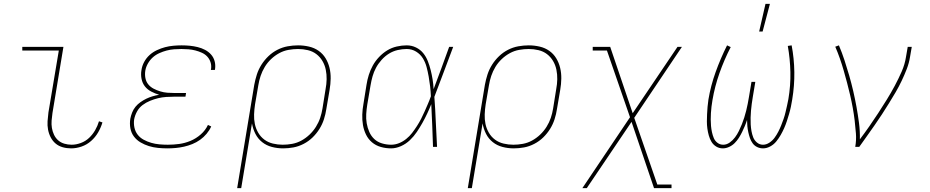

<svg xmlns="http://www.w3.org/2000/svg" viewBox="-20 -764 4840 999"><path d="M350 8Q327 8 306 2Q285 -4 269.5 -17Q254 -30 244 -49Q234 -68 230 -89.5Q226 -111 227.5 -133.5Q229 -156 232 -179L286 -501H96V-520H310L253 -176Q250 -156 248.5 -136.5Q247 -117 250 -98.5Q253 -80 261 -63Q269 -46 282.5 -34Q296 -22 314.5 -16.5Q333 -11 353 -11Q376 -11 400.5 -20Q425 -29 443.5 -46.5Q462 -64 475 -86.5Q488 -109 495 -133L513 -127Q505 -100 490.5 -75Q476 -50 454 -30.5Q432 -11 404.5 -1.5Q377 8 350 8Z M851 8Q826 8 801.5 5.5Q777 3 754.5 -4Q732 -11 711.5 -23Q691 -35 677 -53.5Q663 -72 658.5 -96Q654 -120 658 -146Q661 -162 667.5 -178.5Q674 -195 685 -208.5Q696 -222 711 -232.5Q726 -243 741.5 -250.5Q757 -258 774 -263Q791 -268 808 -271Q787 -277 767 -287.5Q747 -298 734 -314.5Q721 -331 716.5 -353.5Q712 -376 716 -399Q719 -421 730 -441.5Q741 -462 758 -477.5Q775 -493 796.5 -503Q818 -513 839 -518.5Q860 -524 882 -526Q904 -528 925 -528Q947 -528 967.5 -526Q988 -524 1008.5 -519Q1029 -514 1047 -504.5Q1065 -495 1078 -480.5Q1091 -466 1096.5 -446.5Q1102 -427 1099 -405L1098 -400H1077L1078 -404Q1081 -423 1075.5 -440Q1070 -457 1058.5 -469.5Q1047 -482 1030.5 -489.5Q1014 -497 996.5 -501.5Q979 -506 960.5 -507.5Q942 -509 924 -509Q905 -509 885.5 -507.5Q866 -506 847 -501Q828 -496 809 -487.5Q790 -479 775 -465.5Q760 -452 749.5 -433.5Q739 -415 736 -396Q733 -377 736.5 -358Q740 -339 751.5 -325Q763 -311 779.5 -302.5Q796 -294 814 -288.5Q832 -283 851 -281.5Q870 -280 890 -280H948L945 -261H887Q866 -261 844.5 -259.5Q823 -258 802.5 -253Q782 -248 761 -239.5Q740 -231 722 -217.5Q704 -204 693 -184Q682 -164 678 -143Q675 -121 679.5 -100Q684 -79 696.5 -63Q709 -47 727.5 -37Q746 -27 766.5 -21Q787 -15 809 -13Q831 -11 853 -11Q883 -11 912.5 -15Q942 -19 971 -31Q1000 -43 1024.5 -64.5Q1049 -86 1062 -114L1079 -106Q1070 -86 1055 -68Q1040 -50 1021 -36.5Q1002 -23 981 -14.5Q960 -6 938 -1Q916 4 894 6Q872 8 851 8Z M1214 215 1303 -323Q1308 -350 1316.5 -376.5Q1325 -403 1340.5 -427.5Q1356 -452 1377 -472Q1398 -492 1423.5 -505Q1449 -518 1476.5 -523Q1504 -528 1531 -528Q1560 -528 1588 -521.5Q1616 -515 1638 -499.5Q1660 -484 1674 -461Q1688 -438 1694.5 -411Q1701 -384 1700.5 -355Q1700 -326 1695 -297L1678 -197Q1674 -170 1665.5 -143.5Q1657 -117 1642 -93Q1627 -69 1606.5 -49Q1586 -29 1560 -15.5Q1534 -2 1507 3Q1480 8 1453 8Q1423 8 1394.5 0.5Q1366 -7 1344 -24.5Q1322 -42 1309 -67.5Q1296 -93 1291 -122L1235 215ZM1451 -11Q1475 -11 1500 -15.5Q1525 -20 1548 -32.5Q1571 -45 1590.5 -63.5Q1610 -82 1624 -104.5Q1638 -127 1646 -151Q1654 -175 1658 -200L1674 -300Q1679 -326 1679.5 -351.5Q1680 -377 1675 -401.5Q1670 -426 1657.5 -447Q1645 -468 1626 -482.5Q1607 -497 1582 -503Q1557 -509 1531 -509Q1507 -509 1481.5 -504.5Q1456 -500 1433 -487.5Q1410 -475 1390.5 -456.5Q1371 -438 1357.5 -415.5Q1344 -393 1336 -369Q1328 -345 1324 -320L1307 -221Q1303 -195 1302 -169Q1301 -143 1306 -119Q1311 -95 1323.5 -73.5Q1336 -52 1355.5 -37.5Q1375 -23 1400 -17Q1425 -11 1451 -11Z M2015 8Q1987 8 1961 0.5Q1935 -7 1915.5 -23.5Q1896 -40 1884.5 -63.5Q1873 -87 1868.5 -113.5Q1864 -140 1865 -168Q1866 -196 1871 -223L1887 -323Q1891 -349 1899 -374.5Q1907 -400 1920 -423.5Q1933 -447 1952.5 -467.5Q1972 -488 1995 -502Q2018 -516 2044.5 -522Q2071 -528 2096 -528Q2122 -528 2144.5 -517Q2167 -506 2182 -487.5Q2197 -469 2206 -446Q2215 -423 2221 -399Q2227 -375 2231 -350Q2235 -325 2236 -300Q2257 -355 2277 -410Q2297 -465 2317 -520H2338Q2313 -455 2289 -389.5Q2265 -324 2240 -260Q2245 -195 2247.5 -130Q2250 -65 2254 0H2233Q2231 -55 2229 -111Q2227 -167 2224 -222Q2214 -197 2202.5 -172.5Q2191 -148 2177.5 -124Q2164 -100 2148.5 -77Q2133 -54 2112.5 -34.5Q2092 -15 2066 -3.5Q2040 8 2015 8ZM2015 -11Q2036 -11 2056 -19Q2076 -27 2093.5 -41Q2111 -55 2124 -72Q2137 -89 2149 -107.5Q2161 -126 2171 -145.5Q2181 -165 2189.5 -184.5Q2198 -204 2206.5 -223.5Q2215 -243 2222 -263Q2221 -289 2218 -314.5Q2215 -340 2210.5 -365.5Q2206 -391 2199.5 -415.5Q2193 -440 2180 -461Q2167 -482 2145 -495.5Q2123 -509 2096 -509Q2073 -509 2049 -503.5Q2025 -498 2004 -485Q1983 -472 1965.5 -452.5Q1948 -433 1936.5 -411.5Q1925 -390 1918.5 -367Q1912 -344 1908 -320L1891 -220Q1887 -195 1885.5 -170.5Q1884 -146 1888 -122.5Q1892 -99 1901.5 -77.5Q1911 -56 1927.5 -40.5Q1944 -25 1967.5 -18Q1991 -11 2015 -11Z M2414 215 2503 -323Q2508 -350 2516.5 -376.5Q2525 -403 2540.5 -427.5Q2556 -452 2577 -472Q2598 -492 2623.5 -505Q2649 -518 2676.5 -523Q2704 -528 2731 -528Q2760 -528 2788 -521.5Q2816 -515 2838 -499.5Q2860 -484 2874 -461Q2888 -438 2894.5 -411Q2901 -384 2900.5 -355Q2900 -326 2895 -297L2878 -197Q2874 -170 2865.5 -143.5Q2857 -117 2842 -93Q2827 -69 2806.5 -49Q2786 -29 2760 -15.5Q2734 -2 2707 3Q2680 8 2653 8Q2623 8 2594.5 0.5Q2566 -7 2544 -24.5Q2522 -42 2509 -67.5Q2496 -93 2491 -122L2435 215ZM2651 -11Q2675 -11 2700 -15.5Q2725 -20 2748 -32.5Q2771 -45 2790.5 -63.5Q2810 -82 2824 -104.5Q2838 -127 2846 -151Q2854 -175 2858 -200L2874 -300Q2879 -326 2879.5 -351.5Q2880 -377 2875 -401.5Q2870 -426 2857.5 -447Q2845 -468 2826 -482.5Q2807 -497 2782 -503Q2757 -509 2731 -509Q2707 -509 2681.5 -504.5Q2656 -500 2633 -487.5Q2610 -475 2590.5 -456.5Q2571 -438 2557.5 -415.5Q2544 -393 2536 -369Q2528 -345 2524 -320L2507 -221Q2503 -195 2502 -169Q2501 -143 2506 -119Q2511 -95 2523.5 -73.5Q2536 -52 2555.5 -37.5Q2575 -23 2600 -17Q2625 -11 2651 -11Z M3010 215 3258 -154 3138 -501H3064V-520H3155L3272 -175L3505 -520H3528L3280 -151L3400 196H3474V215H3383L3266 -130L3033 215Z M3741 8Q3722 8 3706.5 -1.5Q3691 -11 3682 -26Q3673 -41 3668 -59Q3663 -77 3660.5 -95Q3658 -113 3658 -132Q3658 -151 3659 -170Q3660 -189 3661.5 -208Q3663 -227 3666 -246Q3678 -318 3703.5 -389Q3729 -460 3763 -528L3782 -519Q3748 -453 3723.5 -383.5Q3699 -314 3687 -243Q3684 -226 3682 -209Q3680 -192 3679 -175.5Q3678 -159 3678 -142Q3678 -125 3679.5 -108.5Q3681 -92 3684.5 -76Q3688 -60 3694 -45.5Q3700 -31 3713 -21Q3726 -11 3743 -11Q3761 -11 3777 -22.5Q3793 -34 3804.5 -49.5Q3816 -65 3824.5 -82.5Q3833 -100 3840 -117.5Q3847 -135 3852.5 -152.5Q3858 -170 3862.5 -188Q3867 -206 3870.5 -224Q3874 -242 3877 -260L3890 -338H3910L3897 -260Q3894 -242 3891.5 -224Q3889 -206 3887.5 -188Q3886 -170 3885.5 -152Q3885 -134 3886 -116.5Q3887 -99 3890 -82Q3893 -65 3899 -49.5Q3905 -34 3918.5 -22.5Q3932 -11 3950 -11Q3967 -11 3983 -21.5Q3999 -32 4010 -47Q4021 -62 4029.5 -78.5Q4038 -95 4044.5 -111.5Q4051 -128 4057 -145Q4063 -162 4067 -179.5Q4071 -197 4075 -214Q4079 -231 4082 -248Q4094 -319 4092.5 -388.5Q4091 -458 4079 -525L4099 -528Q4112 -460 4113 -389Q4114 -318 4102 -246Q4099 -227 4095 -208Q4091 -189 4085.5 -170.5Q4080 -152 4074 -133.5Q4068 -115 4060 -97Q4052 -79 4042 -61.5Q4032 -44 4019 -28Q4006 -12 3987.5 -2Q3969 8 3950 8Q3934 8 3919.5 1Q3905 -6 3896 -18.5Q3887 -31 3882 -45.5Q3877 -60 3873.5 -76Q3870 -92 3868.5 -108Q3867 -124 3867 -140Q3862 -124 3855.5 -108.5Q3849 -93 3841.5 -77.5Q3834 -62 3824.5 -47Q3815 -32 3802.5 -19.5Q3790 -7 3773.5 0.5Q3757 8 3741 8ZM3930 -600 3963 -744H3986L3948 -600Z M4430 0Q4436 -35 4433.5 -69Q4431 -103 4427 -136.5Q4423 -170 4417 -203Q4411 -236 4403.5 -268.5Q4396 -301 4387.5 -333Q4379 -365 4370 -396.5Q4361 -428 4350 -459.5Q4339 -491 4326 -521L4345 -528Q4361 -490 4374 -450.5Q4387 -411 4398.5 -371Q4410 -331 4419.5 -290Q4429 -249 4436.5 -207.5Q4444 -166 4449.5 -124Q4455 -82 4454 -39Q4479 -72 4503 -106.5Q4527 -141 4549.5 -175.5Q4572 -210 4594 -245.5Q4616 -281 4635.5 -317.5Q4655 -354 4671.5 -391.5Q4688 -429 4694 -468L4703 -520H4724L4715 -468Q4710 -436 4698 -405Q4686 -374 4671.5 -343.5Q4657 -313 4640 -284Q4623 -255 4605 -226Q4587 -197 4568.5 -168.5Q4550 -140 4530 -111.5Q4510 -83 4490.5 -55.5Q4471 -28 4451 0Z"/></svg>

Font: Iosevka HT Thin Extended
Style: Italic
Weight: 100
Width: 7
Italic angle: -9°
Monospace: yes
Designer: Belleve Invis
Foundry: Belleve Invis
Version: Version 32.3.0; ttfautohint (v1.8.4)